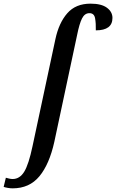

<svg xmlns="http://www.w3.org/2000/svg" viewBox="-142 -790 635 1050"><path d="M-73 240Q-85 240 -99.5 237.5Q-114 235 -122 232L-110 182Q-103 184 -92.5 186.5Q-82 189 -73 189Q-34 189 -9.5 149Q15 109 36 9L161 -576Q180 -665 226 -717.5Q272 -770 353 -770Q413 -770 443 -747.5Q473 -725 473 -692Q473 -624 382 -624Q383 -662 378 -690Q373 -718 347 -718Q321 -718 306.5 -689Q292 -660 280 -600L155 -14Q128 108 73.5 174Q19 240 -73 240Z"/></svg>

Font: Noto Serif ExtraCondensed SemiBold
Style: Italic
Weight: 600
Width: 2
Italic angle: -12°
Designer: Monotype Design Team
Foundry: Monotype Imaging Inc.
Version: Version 2.013